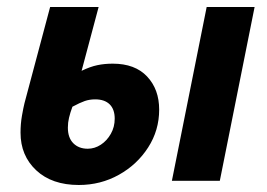

<svg xmlns="http://www.w3.org/2000/svg" viewBox="-20 -516 763 548"><path d="M205 12Q128.2 12 83.4 -29.9Q38.6 -71.8 38.6 -137.4Q38.6 -162.4 42.7 -186Q46.9 -209.6 49.9 -221.6L123.1 -496.1H261.5L212.9 -313.9Q237.6 -325.8 257.9 -330Q278.2 -334.3 301.8 -334.3Q365.4 -334.3 399.8 -297.7Q434.3 -261.1 434.3 -203.1Q434.3 -144 402.8 -95.1Q371.4 -46.2 319.3 -17.1Q267.1 12 205 12ZM230.3 -91.5Q250.2 -91.5 267.8 -103Q285.3 -114.5 296.3 -134Q307.4 -153.5 307.4 -177.3Q307.4 -204 293 -218.2Q278.5 -232.4 251.8 -232.4Q235.7 -232.4 222 -227.7Q208.4 -223 186.7 -211.4Q180.2 -193.6 177 -179.9Q173.7 -166.2 173.7 -151.7Q173.7 -122.8 189.3 -107.1Q204.9 -91.5 230.3 -91.5ZM470.6 0 569.9 -496.1H706.7L607.4 0Z"/></svg>

Font: Source Sans 3 VF
Style: Italic
Weight: 200
Italic angle: -11°
Designer: Paul D. Hunt
Foundry: Adobe Systems Incorporated
Version: Version 3.042;hotconv 1.0.118;makeotfexe 2.5.65603